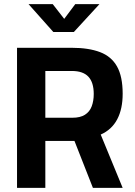

<svg xmlns="http://www.w3.org/2000/svg" viewBox="-20 -916 656 936"><path d="M63 0V-683H330Q412 -683 467.5 -662Q523 -641 550.5 -592Q578 -543 578 -459Q578 -385 551.5 -334.5Q525 -284 471 -260L578 0H433L343 -229H201V0ZM201 -342H333Q371 -342 394 -356.5Q417 -371 427 -397.5Q437 -424 437 -458Q437 -514 411 -542Q385 -570 330 -570H201ZM240 -760 119 -896H237L293 -824L347 -896H465L340 -760Z"/></svg>

Font: Cairo Play
Style: Bold
Weight: 700
Version: Version 3.119